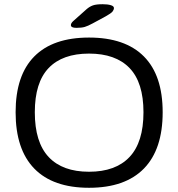

<svg xmlns="http://www.w3.org/2000/svg" viewBox="-20 -884 844 910"><path d="M402 6Q231 6 142.5 -85Q54 -176 54 -352Q54 -527 142.5 -616.5Q231 -706 402 -706Q573 -706 662 -616.5Q751 -527 751 -352Q751 -176 662 -85Q573 6 402 6ZM402 -70Q528 -70 594 -140Q660 -210 660 -352Q660 -493 594 -561.5Q528 -630 402 -630Q276 -630 210.5 -561.5Q145 -493 145 -352Q145 -210 210.5 -140Q276 -70 402 -70ZM342 -752Q316 -752 316 -765Q316 -774 327 -784L391 -841Q405 -853 420.5 -858.5Q436 -864 467 -864Q490 -864 505 -859.5Q520 -855 520 -846Q520 -838 513.5 -829.5Q507 -821 480 -806L419 -773Q397 -761 382 -756.5Q367 -752 342 -752Z"/></svg>

Font: Asap Semi Expanded
Style: Regular
Weight: 400
Width: 6
Designer: Pablo Cosgaya
Foundry: Omnibus-Type
Version: Version 3.001; ttfautohint (v1.8.4.7-5d5b)